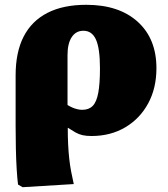

<svg xmlns="http://www.w3.org/2000/svg" viewBox="-20 -552 698 799"><path d="M74 227 55 216Q52 193 49.5 153Q47 113 46 65Q45 17 45 -28V-238Q45 -335 78.5 -400Q112 -465 177.5 -498.5Q243 -532 339 -532Q475 -532 553 -461.5Q631 -391 631 -268Q631 -185 596.5 -121.5Q562 -58 501 -22Q440 14 361 14Q339 14 323.5 10.5Q308 7 294 -1Q280 -9 263 -20H262Q262 17 263.5 48Q265 79 268 107Q271 135 276 161.5Q281 188 287 214ZM322 -95Q350 -95 366 -111.5Q382 -128 389 -166Q396 -204 396 -268Q396 -350 379.5 -387Q363 -424 327 -424Q296 -424 278.5 -397.5Q261 -371 261 -323V-115Q271 -109 281 -104.5Q291 -100 302 -97.5Q313 -95 322 -95Z"/></svg>

Font: Literata 18pt Black
Style: Regular
Weight: 900
Designer: Latin by Veronika Burian and Jose Scaglione. Greek by Irene Vlachou. Cyrillic by Vera Evstafieva.
Foundry: TypeTogether
Version: Version 3.103;gftools[0.9.29]